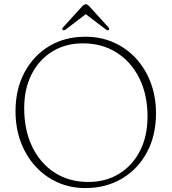

<svg xmlns="http://www.w3.org/2000/svg" viewBox="-20 -892 830 928"><path d="M392.5 -714.5Q467 -714.5 529.5 -686.8Q592 -659 637.8 -609Q683.5 -559 708.8 -491.5Q734 -424 734 -344Q734 -237 690.2 -155.8Q646.5 -74.5 569.5 -28.8Q492.5 17 392.5 17Q319.5 17 258 -10.8Q196.5 -38.5 151 -88.5Q105.5 -138.5 80.2 -206.2Q55 -274 55 -354Q55 -460.5 98.2 -541.8Q141.5 -623 217.5 -668.8Q293.5 -714.5 392.5 -714.5ZM693 -328.5Q693 -434.5 653.2 -514.2Q613.5 -594 543.2 -638.2Q473 -682.5 380.5 -682.5Q297 -682.5 233 -643.2Q169 -604 133 -533.5Q97 -463 97 -369.5Q97 -262 136.2 -181.8Q175.5 -101.5 245.2 -57Q315 -12.5 407 -12.5Q491 -12.5 555.5 -52Q620 -91.5 656.5 -162.5Q693 -233.5 693 -328.5ZM505 -747Q500 -743.5 492 -749.5L394.5 -823.5L297.5 -749.5Q289 -743.5 284 -747Q277 -751.5 284.5 -759.5L375.5 -859.5Q386 -871.5 395.5 -871.5Q403.5 -871.5 413.5 -859.5L504.5 -759.5Q511.5 -751.5 505 -747Z"/></svg>

Font: Fraunces 9pt S050 Thin
Style: Regular
Weight: 100
Version: Version 1.000; ttfautohint (v1.8.3)